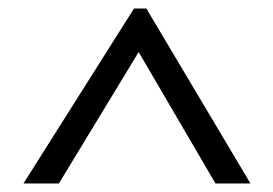

<svg xmlns="http://www.w3.org/2000/svg" viewBox="-20 -731 640 450"><path d="M294 -711H323L567 -301H485L305 -609L118 -301H35Z"/></svg>

Font: PT Mono
Style: Regular
Weight: 400
Monospace: yes
Designer: A.Korolkova, I.Chaeva
Foundry: ParaType Ltd
Version: Version 1.001W OFL